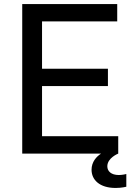

<svg xmlns="http://www.w3.org/2000/svg" viewBox="-20 -760 670 950"><path d="M552 170C582 170 605 164 605 164V101C605 101 586 106 568 106C530 106 511 87 511 63C511 21 565 0 565 0V-86H188V-334H514V-420H188V-654H560V-740H90V0H480C457 15 433 41 433 80C433 130 473 170 552 170Z"/></svg>

Font: Be Vietnam Pro
Style: Regular
Weight: 400
Designer: Lam Bao, Tony Le, Vietanh Nguyen
Foundry: Yellow Type Foundry
Version: Version 1.002